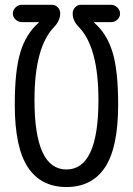

<svg xmlns="http://www.w3.org/2000/svg" viewBox="-20 -750 540 780"><path d="M68.4 -660.2Q54.7 -660.2 43.5 -670.4Q32.2 -680.7 32.2 -694.8Q32.2 -709 43 -719.7Q53.7 -730.5 68.4 -730.5H191.4Q205.1 -730.5 214.8 -720.2Q224.6 -710 224.6 -696.3Q224.6 -666 199.2 -639.6Q120.1 -557.6 120.1 -343.8Q120.1 -61.5 250 -61.5Q379.9 -61.5 379.9 -343.8Q379.9 -557.6 300.8 -639.6Q274.4 -666 275.4 -696.3Q275.4 -710 285.2 -720.2Q294.9 -730.5 308.6 -730.5H431.6Q445.3 -730.5 456.5 -719.7Q467.8 -709 467.8 -694.8Q467.8 -680.7 457 -670.4Q446.3 -660.2 431.6 -660.2H364.3Q362.3 -660.2 362.3 -659.2L363.3 -657.2Q414.1 -613.3 437 -538.6Q460 -463.9 460 -325.2Q460 -150.4 406.7 -70.3Q353.5 9.8 250 9.8Q146.5 9.8 93.3 -70.3Q40 -150.4 40 -325.2Q40 -463.9 63 -538.6Q85.9 -613.3 136.7 -657.2Q137.7 -658.2 137.7 -659.2Q137.7 -660.2 135.7 -660.2Z"/></svg>

Font: Rounded-L Mgen+ 2m regular
Style: Regular
Weight: 400
Designer: [Source Han Sans]
Ryoko NISHIZUKA  (kana & ideographs); Paul D. Hunt (Latin, Greek & Cyrillic); Wenlong ZHANG  (bopomofo
Version: Version 1.059.20150602